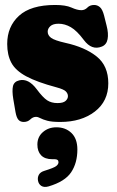

<svg xmlns="http://www.w3.org/2000/svg" viewBox="-20 -478 471 773"><path d="M211.5 -63Q234 -63 243.8 -71.5Q253.5 -80 253.5 -91Q253.5 -101 245.2 -109.8Q237 -118.5 207 -126.5Q128.5 -147.5 85.5 -170.8Q42.5 -194 25.8 -225.2Q9 -256.5 9 -301Q9 -371 56.5 -414.5Q104 -458 202 -458Q244.5 -458 267.8 -447.5Q291 -437 307.5 -437Q321.5 -437 331.8 -447.5Q342 -458 359 -458Q372 -458 382.2 -449.2Q392.5 -440.5 399 -415.5L409 -375.5Q417.5 -343 413.2 -320.5Q409 -298 390 -290.5Q349.5 -274 317.5 -317Q289.5 -354.5 265.2 -368.5Q241 -382.5 216 -382.5Q193.5 -382.5 182.8 -372.8Q172 -363 172 -350.5Q172 -336 185.5 -325.8Q199 -315.5 243 -305.5Q322.5 -288 369.2 -250.5Q416 -213 416 -142.5Q416 -70.5 361.8 -28.8Q307.5 13 222.5 13Q188.5 13 170.2 8Q152 3 142.5 -2.2Q133 -7.5 125 -7.5Q112.5 -7.5 102 2.8Q91.5 13 75.5 13Q62 13 54.2 4.2Q46.5 -4.5 42.5 -26.5L33.5 -79Q28 -112.5 32.2 -131Q36.5 -149.5 57.5 -154.5Q94.5 -163.5 128 -118.5Q152.5 -85.5 169.8 -74.2Q187 -63 211.5 -63ZM191 163Q160.5 163 145.5 147.2Q130.5 131.5 130.5 104Q130.5 73 152.8 53.8Q175 34.5 207 34.5Q244 34.5 267.8 57.5Q291.5 80.5 291.5 124Q291.5 178 266.5 215.5Q241.5 253 175.5 272.5Q157.5 277.5 146.5 270.5Q135.5 263.5 133 249.5Q130.5 236.5 136.5 225.5Q142.5 214.5 159.5 209.5Q196.5 198 206 190.8Q215.5 183.5 215.5 175Q215.5 163 200 163Z"/></svg>

Font: Fraunces 144pt SuperSoft Black
Style: Regular
Weight: 900
Version: Version 1.000;[b76b70a41]